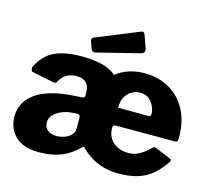

<svg xmlns="http://www.w3.org/2000/svg" viewBox="-107 -879 1124 1018"><g transform="rotate(15 454.5 -370.0)"><path d="M546 -232Q538 -232 534 -228Q530 -224 530 -214Q530 -190 539 -170Q548 -150 564 -136.5Q580 -123 601 -116Q622 -109 647 -109Q669 -109 687.5 -115.5Q706 -122 725 -135.5Q744 -149 765 -170Q769 -174 772 -174.5Q775 -175 785 -172L866 -138Q882 -131 870 -116Q836 -68 800.5 -40.5Q765 -13 721.5 -1.5Q678 10 623 10Q579 10 540.5 -1Q502 -12 470.5 -32Q439 -52 416 -76Q411 -82 405 -76Q377 -48 345 -28.5Q313 -9 274 0.5Q235 10 186 10Q102 10 58 -32Q14 -74 14 -142Q14 -221 84.5 -270.5Q155 -320 296 -328L331 -330Q337 -330 343 -332.5Q349 -335 349 -344V-363Q349 -396 331 -414Q313 -432 277 -432Q252 -432 227.5 -420.5Q203 -409 187 -379Q183 -370 179 -368.5Q175 -367 162 -369L46 -393Q40 -395 38 -405Q36 -415 40 -422Q60 -461 88.5 -487Q117 -513 164 -526.5Q211 -540 282 -540Q350 -539 395 -526.5Q440 -514 467 -489Q498 -514 537.5 -527Q577 -540 620 -540Q698 -540 757.5 -506.5Q817 -473 851.5 -410Q886 -347 886 -257Q886 -244 883.5 -238.5Q881 -233 868 -232H546ZM627 -434Q603 -434 581 -422Q559 -410 546 -386.5Q533 -363 533 -327L696 -326Q706 -326 709.5 -329Q713 -332 713 -341Q713 -359 703.5 -381Q694 -403 675.5 -418.5Q657 -434 627 -434ZM349 -223Q349 -232 344.5 -236Q340 -240 331 -240L306 -238Q279 -237 252 -226.5Q225 -216 206.5 -198Q188 -180 188 -154Q188 -128 206 -112.5Q224 -97 258 -97Q281 -98 302 -106Q323 -114 336 -128.5Q349 -143 349 -162V-223ZM568 -738 593 -667Q600 -644 576 -637L344 -579Q332 -576 326.5 -579Q321 -582 317 -591L303 -630Q298 -646 311 -652L549 -749Q562 -754 568 -738Z"/></g></svg>

Font: Libre Franklin Thin ExtraBold
Style: Regular
Weight: 800
Version: Version 3.000